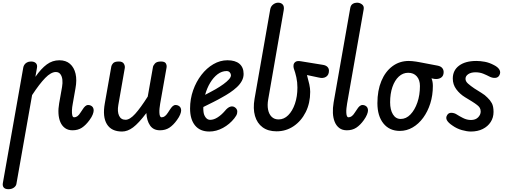

<svg xmlns="http://www.w3.org/2000/svg" viewBox="-45 -948 3685 1397"><path d="M16.5 428.5Q-7.5 428.5 -17.5 416.8Q-27.5 405 -24.5 385.5L124.5 -457.5Q126 -466.5 132.2 -476.5Q138.5 -486.5 150.8 -493.5Q163 -500.5 181 -500.5Q204 -500.5 216 -488.5Q228 -476.5 224 -454.5L212.5 -389Q254.5 -449 295.5 -479.2Q336.5 -509.5 387 -509.5Q434.5 -509.5 464.2 -483.5Q494 -457.5 504.8 -411.5Q515.5 -365.5 504 -304.5L484 -191Q479.5 -168 478.5 -145.5Q477.5 -123 481 -108.8Q484.5 -94.5 494.5 -94.5Q507.5 -94.5 518.8 -103Q530 -111.5 540.5 -128.5L555 -150Q565 -166.5 575 -175.2Q585 -184 596 -184Q612.5 -184 624.5 -174Q636.5 -164 636.5 -143.5Q636.5 -133 629.8 -115Q623 -97 606.5 -74.5Q579.5 -37.5 551 -18.8Q522.5 0 482.5 0Q450.5 0 428.2 -16Q406 -32 394.2 -59.5Q382.5 -87 380.5 -122.2Q378.5 -157.5 385.5 -196.5L406.5 -315.5Q411.5 -343.5 408.8 -368.2Q406 -393 394.2 -408.5Q382.5 -424 361.5 -424Q326 -424 283.8 -380.5Q241.5 -337 188.5 -256L74.5 389.5Q72.5 404.5 56.8 416.5Q41 428.5 16.5 428.5Z M843 9Q765.5 9 732.8 -44.5Q700 -98 717.5 -195.5L765 -464.5Q766.5 -475 777.8 -487.8Q789 -500.5 819.5 -500.5Q846 -500.5 855.8 -485Q865.5 -469.5 863 -453L816 -184.5Q807.5 -136.5 821.2 -106.5Q835 -76.5 868.5 -76.5Q899.5 -76.5 938.5 -119.5Q977.5 -162.5 1030 -245.5L1068 -460.5Q1069.5 -471 1082.2 -485.8Q1095 -500.5 1126 -500.5Q1153.5 -500.5 1161.5 -487Q1169.5 -473.5 1167 -457L1120.5 -194.5Q1117.5 -177.5 1115.8 -160Q1114 -142.5 1114.8 -127.5Q1115.5 -112.5 1119.2 -103.5Q1123 -94.5 1131 -94.5Q1144 -94.5 1155 -103Q1166 -111.5 1177 -128.5L1191 -150Q1201.5 -166.5 1211.2 -175.2Q1221 -184 1232.5 -184Q1248.5 -184 1260.8 -174Q1273 -164 1273 -143.5Q1273 -133 1266 -115Q1259 -97 1242.5 -74.5Q1216 -37.5 1187.2 -18.8Q1158.5 0 1119 0Q1071 0 1047 -34.8Q1023 -69.5 1020 -125.5Q963.5 -51 923.2 -21Q883 9 843 9Z M1478 9Q1410.5 9 1374.2 -35.2Q1338 -79.5 1338 -158.5Q1338 -228 1360.2 -291Q1382.5 -354 1420.5 -403.2Q1458.5 -452.5 1507.5 -481Q1556.5 -509.5 1610 -509.5Q1667 -509.5 1697.2 -483.8Q1727.5 -458 1727.5 -410Q1727.5 -383 1714.2 -358.8Q1701 -334.5 1678.2 -313.5Q1655.5 -292.5 1627.8 -274Q1600 -255.5 1570.5 -239.5Q1544 -224 1506 -205Q1468 -186 1434.5 -169.5Q1434 -160.5 1434.2 -152.5Q1434.5 -144.5 1435.5 -137Q1437.5 -112 1451 -94Q1464.5 -76 1484 -76Q1510.5 -76 1538.5 -94Q1566.5 -112 1591 -140.5Q1612 -166.5 1631.2 -172Q1650.5 -177.5 1665.5 -166Q1674 -160.5 1678.8 -149.8Q1683.5 -139 1680.2 -123.5Q1677 -108 1660 -87Q1626 -44 1577.5 -17.5Q1529 9 1478 9ZM1447.5 -258Q1465.5 -267.5 1485.5 -278Q1505.5 -288.5 1524 -299Q1556 -317.5 1581 -335.8Q1606 -354 1620.8 -370.5Q1635.5 -387 1635.5 -400.5Q1635.5 -411 1627.2 -421Q1619 -431 1603.5 -431Q1569 -431 1538.2 -407.8Q1507.5 -384.5 1484 -345.2Q1460.5 -306 1447.5 -258Z M1967 7.5Q1905.5 7.5 1865.5 -22Q1825.5 -51.5 1810.2 -104.8Q1795 -158 1807 -228.5L1921 -879Q1925 -902 1942.2 -915.2Q1959.5 -928.5 1978.5 -928.5Q2000 -928.5 2012 -915.2Q2024 -902 2019.5 -874.5L1906.5 -225Q1899 -183.5 1905.5 -150.5Q1912 -117.5 1931.5 -98.2Q1951 -79 1982 -79Q2021.5 -79 2052.2 -109.8Q2083 -140.5 2101 -193.2Q2119 -246 2119 -311Q2119 -350.5 2111.2 -385.5Q2103.5 -420.5 2093 -449Q2089 -460.5 2090.8 -474.8Q2092.5 -489 2105 -498Q2117.5 -507 2145.5 -502L2305.5 -476Q2326.5 -472.5 2337.5 -461.2Q2348.5 -450 2348.5 -433.5Q2348.5 -403 2327.5 -389.2Q2306.5 -375.5 2273.5 -384L2188.5 -402Q2199 -364.5 2205.5 -334.5Q2212 -304.5 2212 -280Q2212 -197.5 2179.5 -132.5Q2147 -67.5 2091.5 -30Q2036 7.5 1967 7.5Z M2478.5 0Q2445.5 0 2423.8 -16.5Q2402 -33 2390.5 -61Q2379 -89 2377.2 -125.5Q2375.5 -162 2382.5 -202.5L2503.5 -890Q2507.5 -911.5 2521.8 -920Q2536 -928.5 2552.5 -928.5Q2573 -928.5 2589.2 -915.8Q2605.5 -903 2601 -879.5L2480.5 -194.5Q2477.5 -177.5 2475.8 -160Q2474 -142.5 2474.8 -127.5Q2475.5 -112.5 2479.2 -103.5Q2483 -94.5 2490.5 -94.5Q2503.5 -94.5 2514.8 -103Q2526 -111.5 2536.5 -128.5L2551 -150Q2561 -166.5 2571 -175.2Q2581 -184 2592.5 -184Q2608.5 -184 2620.5 -174Q2632.5 -164 2632.5 -143.5Q2632.5 -133 2625.5 -115Q2618.5 -97 2602.5 -74.5Q2576 -37.5 2547.2 -18.8Q2518.5 0 2478.5 0Z M2864.5 4.5Q2788.5 4.5 2744.8 -49.8Q2701 -104 2701 -197.5Q2701 -289.5 2729.8 -358.5Q2758.5 -427.5 2810.2 -466Q2862 -504.5 2929.5 -504.5Q2941 -504.5 2954.5 -503.2Q2968 -502 2982 -499.8Q2996 -497.5 3007 -495.5Q3009.5 -495 3021.5 -492.8Q3033.5 -490.5 3061.2 -485.2Q3089 -480 3138.5 -470.5Q3162 -466 3172.5 -453.2Q3183 -440.5 3183 -423.5Q3183 -395 3163.5 -382.5Q3144 -370 3115 -374L3094.5 -378Q3099.5 -366.5 3102 -352.5Q3104.5 -338.5 3104.5 -322.5Q3104.5 -254.5 3085.8 -195.2Q3067 -136 3034 -91Q3001 -46 2957.5 -20.8Q2914 4.5 2864.5 4.5ZM2870.5 -82.5Q2910 -82.5 2941.5 -115.2Q2973 -148 2991.8 -202.2Q3010.5 -256.5 3010.5 -322Q3010.5 -366.5 2987.5 -392.5Q2964.5 -418.5 2925 -418.5Q2886.5 -418.5 2856.8 -391Q2827 -363.5 2810.2 -314.8Q2793.5 -266 2793.5 -203.5Q2793.5 -149 2814 -115.8Q2834.5 -82.5 2870.5 -82.5Z M3381.5 9Q3352.5 9 3315.5 -1.5Q3278.5 -12 3247 -34.5Q3217.5 -54 3207 -72.8Q3196.5 -91.5 3208.5 -110.5Q3218.5 -128 3240.2 -127.2Q3262 -126.5 3281 -113.5Q3294.5 -104.5 3323 -89.8Q3351.5 -75 3382 -75Q3415 -75 3433.8 -94.2Q3452.5 -113.5 3452.5 -136.5Q3452.5 -153 3445.5 -164Q3438.5 -175 3426.5 -184Q3412 -195.5 3388.5 -210.2Q3365 -225 3338 -241Q3300.5 -264 3275 -298.5Q3249.5 -333 3249.5 -376.5Q3249.5 -436 3295 -470.2Q3340.5 -504.5 3421 -504.5Q3450 -504.5 3482.5 -498.5Q3515 -492.5 3549 -474.5Q3578 -460 3589 -440.5Q3600 -421 3588 -399.5Q3578.5 -382.5 3557.5 -381.2Q3536.5 -380 3514 -392Q3499.5 -400 3473 -411Q3446.5 -422 3415.5 -422Q3382 -422 3362 -408.5Q3342 -395 3342 -374.5Q3342 -356 3360.5 -339.5Q3379 -323 3406.5 -304.5Q3432.5 -287.5 3458 -272.2Q3483.5 -257 3501.5 -238Q3521 -220 3533.5 -197.2Q3546 -174.5 3546 -133.5Q3546 -92.5 3525.2 -60.2Q3504.5 -28 3467.5 -9.5Q3430.5 9 3381.5 9Z"/></svg>

Font: Edu AU VIC WA NT Pre Medium
Style: Regular
Weight: 500
Designer: Tina and Corey Anderson, Eben Sorkin, Mirko Velimirovic
Foundry: Google for Education
Version: Version 1.001